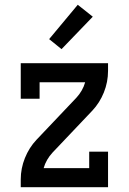

<svg xmlns="http://www.w3.org/2000/svg" viewBox="-20 -785 540 805"><path d="M67 0V-33Q67 -79 84.5 -122.5Q102 -166 133 -199L134 -200L300 -375Q313 -389 322.5 -405.5Q332 -422 337 -440H146V-371H67V-520H433V-488Q433 -441 415.5 -397.5Q398 -354 367 -321L366 -320L200 -145Q187 -131 177.5 -114.5Q168 -98 163 -80H354V-149H433V0ZM238 -579 186 -621 306 -765 369 -715Z"/></svg>

Font: Iosevka Curly Slab Medium
Style: Regular
Weight: 500
Monospace: yes
Designer: Belleve Invis
Foundry: Belleve Invis
Version: Version 22.1.2; ttfautohint (v1.8.4)